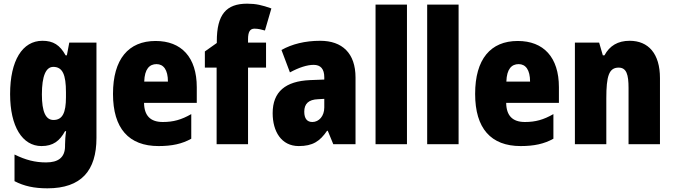

<svg xmlns="http://www.w3.org/2000/svg" viewBox="-20 -851 3665 1045"><path d="M211 -629C102 -629 35 -522 35 -339C35 -162 102 -56 206 -56C269 -56 305 -84 334 -137H340C336 -115 334 -83 334 -63V-56C334 7 296 33 231 33C171 33 120 20 59 -10V135C111 162 166 174 238 174C423 174 505 77 505 -100V-619H357L344 -550H337C306 -606 270 -629 211 -629ZM270 -487C321 -487 339 -444 339 -349V-322C339 -237 320 -198 271 -198C229 -198 208 -242 208 -337C208 -438 230 -487 270 -487Z M827 -628C679 -628 595 -529 595 -340C595 -152 681 -56 843 -56C916 -56 971 -68 1021 -96V-230C967 -199 923 -187 866 -187C798 -187 765 -222 764 -291H1051V-376C1051 -540 967 -628 827 -628ZM832 -502C870 -502 894 -471 894 -407H765C767 -476 794 -502 832 -502Z M1428 -483V-619H1330V-638C1330 -678 1341 -695 1365 -695C1385 -695 1404 -690 1422 -685L1457 -805C1407 -823 1373 -831 1325 -831C1211 -831 1160 -772 1160 -626V-617L1095 -571V-483H1159V-66H1330V-483Z M1723 -629C1640 -629 1569 -611 1512 -579L1558 -457C1608 -484 1652 -498 1687 -498C1725 -498 1745 -476 1745 -430V-418L1667 -415C1535 -409 1464 -353 1464 -235C1464 -136 1511 -56 1606 -56C1682 -56 1721 -82 1760 -139H1764L1794 -66H1915V-429C1915 -562 1842 -629 1723 -629ZM1711 -311 1745 -313V-266C1745 -219 1716 -187 1680 -187C1652 -187 1636 -205 1636 -243C1636 -286 1659 -309 1711 -311Z M2195 -66V-826H2024V-66Z M2476 -66V-826H2305V-66Z M2798 -628C2650 -628 2566 -529 2566 -340C2566 -152 2652 -56 2814 -56C2887 -56 2942 -68 2992 -96V-230C2938 -199 2894 -187 2837 -187C2769 -187 2736 -222 2735 -291H3022V-376C3022 -540 2938 -628 2798 -628ZM2803 -502C2841 -502 2865 -471 2865 -407H2736C2738 -476 2765 -502 2803 -502Z M3407 -629C3343 -629 3298 -602 3270 -550H3261L3241 -619H3109V-66H3280V-316C3280 -436 3294 -483 3347 -483C3390 -483 3401 -445 3401 -372V-66H3572V-426C3572 -559 3509 -629 3407 -629Z"/></svg>

Font: Noto Sans Malayalam UI Condensed Black
Style: Regular
Weight: 900
Width: 3
Designer: Jelle Bosma - Monotype Design Team
Foundry: Monotype Imaging Inc.
Version: Version 2.104